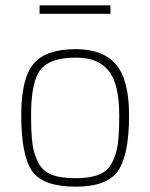

<svg xmlns="http://www.w3.org/2000/svg" viewBox="-20 -694 566 723"><path d="M265 -509Q368 -509 417 -451Q466 -393 466 -259Q466 -112 425 -51.5Q384 9 265 9Q143 9 101.5 -49Q60 -107 60 -261Q60 -399 106.5 -454Q153 -509 265 -509ZM265 -23Q319 -23 352.5 -36.5Q386 -50 402.5 -82.5Q419 -115 424 -154Q429 -193 429 -259Q429 -377 389.5 -427Q350 -477 265 -477Q168 -477 132.5 -431.5Q97 -386 97 -261Q97 -191 102.5 -150.5Q108 -110 126 -78.5Q144 -47 177 -35Q210 -23 265 -23ZM129 -642V-674H396V-642Z"/></svg>

Font: TitilliumText22L Th
Style: Thin
Weight: 100
Designer: Campivisivi
Foundry: Campivisivi
Version: 1.000